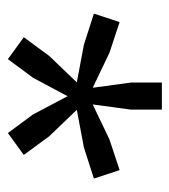

<svg xmlns="http://www.w3.org/2000/svg" viewBox="9 -858 441 500"><g transform="rotate(90 230.0 -607.5)"><path d="M265.5 -586.5 334.5 -514.5 383 -448.5 326 -407 277.5 -472.5 230 -562.5 182 -472.5 133.5 -407 76.5 -448.5 125 -514.5 194 -586.5 96 -605 15 -631 37 -698 117 -671.5 208 -628 194.5 -727.5V-808H265V-727.5L251.5 -628L342.5 -671.5L422.5 -698L444.5 -631L363.5 -605Z"/></g></svg>

Font: Encode Sans Semi Condensed Medium
Style: Regular
Weight: 500
Width: 4
Designer: Multiple Designers
Foundry: Impallari Type
Version: Version 3.000; ttfautohint (v1.8.3) -l 8 -r 50 -G 200 -x 14 